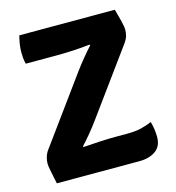

<svg xmlns="http://www.w3.org/2000/svg" viewBox="-103 -771 786 859"><g transform="rotate(-15 290.0 -341.5)"><path d="M279 -460.5Q293.5 -480.5 317.2 -509.5Q341 -538.5 359.5 -558.5L356.5 -561.5Q339 -559.5 318.5 -557.8Q298 -556 277.2 -555Q256.5 -554 237 -553.5Q217.5 -553 202.5 -553H59Q55.5 -567.5 54.2 -580.5Q53 -593.5 53 -606.5Q53 -627 56 -645Q59 -663 64 -683H506.5Q517 -645.5 521.5 -626.8Q526 -608 527.2 -599.5Q528.5 -591 528.5 -585Q528.5 -571.5 524.8 -557.5Q521 -543.5 511 -529L288 -223Q273.5 -203 251.5 -176.2Q229.5 -149.5 210 -129L213 -126Q245.5 -128.5 288.2 -130.8Q331 -133 363 -133H418.5Q455.5 -133 483.5 -140Q511.5 -147 531.5 -156.5Q536 -142 539 -122.8Q542 -103.5 542 -84.5Q542 -41.5 512.8 -20.8Q483.5 0 437.5 0H55Q47.5 -35.5 43.8 -53.8Q40 -72 38.8 -80.8Q37.5 -89.5 37.5 -96Q37.5 -110.5 42.2 -126.2Q47 -142 56.5 -155Z"/></g></svg>

Font: Signika Light
Style: Bold
Weight: 700
Version: Version 2.003;gftools[0.9.32]